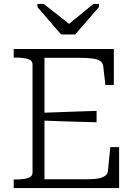

<svg xmlns="http://www.w3.org/2000/svg" viewBox="-20 -960 690 980"><path d="M292 -784H364L485 -924V-940H457L309 -819L356 -820L203 -940H171V-924ZM588 -209V0H50V-44H61Q98 -44 122 -51Q146 -58 146 -80V-630Q146 -652 122 -659Q98 -666 61 -666H50V-710H561V-526H518L507 -621Q505 -639 491.5 -648.5Q478 -658 451 -661.5Q424 -665 382 -665H207V-45H406Q438 -45 461 -46.5Q484 -48 499 -53.5Q514 -59 522 -67.5Q530 -76 531 -89L543 -209ZM186 -384Q234 -386 282 -387.5Q330 -389 378 -391Q426 -393 473 -394V-336Q426 -337 378 -338.5Q330 -340 282 -341.5Q234 -343 186 -345Z"/></svg>

Font: Roboto Serif 20pt ExtraLight
Style: Regular
Weight: 250
Version: Version 1.008